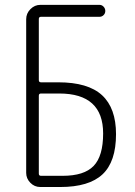

<svg xmlns="http://www.w3.org/2000/svg" viewBox="-20 -750 540 770"><path d="M135.7 -366.2V-53.7Q135.7 -44.9 144.5 -44.9H231.4Q317.4 -44.9 355.5 -84.5Q393.6 -124 393.6 -214.8Q393.6 -375 217.8 -375H144.5Q135.7 -375 135.7 -366.2ZM141.6 0Q118.2 0 101.6 -17.1Q85 -34.2 85 -56.6V-672.9Q85 -696.3 102.1 -713.4Q119.1 -730.5 141.6 -730.5H378.9Q388.7 -730.5 395.5 -723.1Q402.3 -715.8 402.3 -706.1Q402.3 -696.3 395.5 -689.5Q388.7 -682.6 378.9 -682.6H144.5Q135.7 -682.6 135.7 -673.8V-428.7Q135.7 -419.9 144.5 -419.9H213.9Q333 -419.9 389.2 -368.2Q445.3 -316.4 445.3 -211.9Q445.3 -101.6 391.1 -50.8Q336.9 0 221.7 0Z"/></svg>

Font: Rounded Mgen+ 2m light
Style: Regular
Weight: 200
Designer: [Source Han Sans]
Ryoko NISHIZUKA  (kana & ideographs); Paul D. Hunt (Latin, Greek & Cyrillic); Wenlong ZHANG  (bopomofo
Version: Version 1.059.20150602